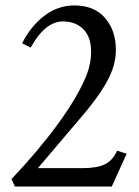

<svg xmlns="http://www.w3.org/2000/svg" viewBox="-20 -683 509 703"><path d="M34.7 0 22 -27.3Q121.6 -132.3 192.9 -230.2Q264.2 -328.1 295.9 -405.3Q313.5 -448.7 313.5 -494.1Q313.5 -547.4 285.4 -575.9Q257.3 -604.5 210 -604.5Q145.5 -604.5 92.3 -508.8L61 -524.4Q92.3 -586.9 142.1 -625Q191.9 -663.1 252 -663.1Q324.7 -663.1 364.5 -617.4Q404.3 -571.8 404.3 -499.5Q404.3 -442.9 370.8 -382.8Q337.4 -322.8 271 -246.6L118.7 -67.4H283.2Q335 -67.4 364 -81.5Q393.1 -95.7 408.7 -131.3L443.8 -120.1L389.2 0Z"/></svg>

Font: Elstob 8pt
Style: Regular
Weight: 400
Designer: Peter S. Baker
Version: Version 1.015